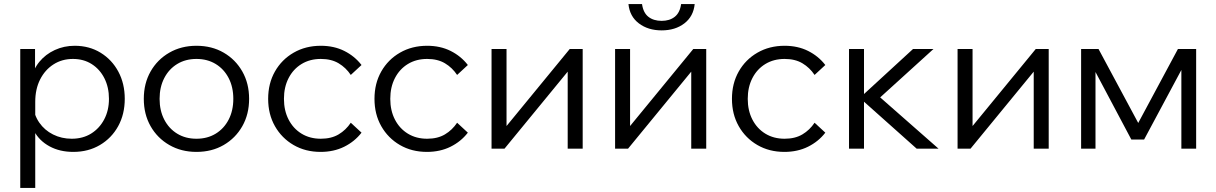

<svg xmlns="http://www.w3.org/2000/svg" viewBox="-20 -734 6006 948"><path d="M154 194H80V-492H153V-343H135Q144 -392 174.5 -429Q205 -466 250.5 -487Q296 -508 349 -508Q421 -508 477 -473.5Q533 -439 564.5 -380Q596 -321 596 -246Q596 -170 563.5 -111Q531 -52 473.5 -18Q416 16 342 16Q275 16 224.5 -11.5Q174 -39 148.5 -86.5Q123 -134 130 -193L144 -213Q148 -166 174 -128.5Q200 -91 242 -70Q284 -49 334 -49Q389 -49 430 -74.5Q471 -100 494.5 -144.5Q518 -189 518 -246Q518 -303 495.5 -347.5Q473 -392 433 -417.5Q393 -443 340 -443Q286 -443 244 -416Q202 -389 178 -341.5Q154 -294 154 -231Z M950 16Q875 16 816 -18Q757 -52 723.5 -111Q690 -170 690 -246Q690 -322 723.5 -381Q757 -440 816 -474Q875 -508 950 -508Q1026 -508 1084.5 -474Q1143 -440 1176.5 -381Q1210 -322 1210 -246Q1210 -170 1176.5 -111Q1143 -52 1084.5 -18Q1026 16 950 16ZM950 -49Q1004 -49 1045 -74Q1086 -99 1109 -143.5Q1132 -188 1132 -246Q1132 -304 1109 -348.5Q1086 -393 1045 -418Q1004 -443 950 -443Q896 -443 855 -418Q814 -393 791 -348.5Q768 -304 768 -246Q768 -188 791 -143.5Q814 -99 855 -74Q896 -49 950 -49Z M1712 -128 1765 -79Q1731 -35 1679.5 -9.5Q1628 16 1563 16Q1488 16 1429.5 -18Q1371 -52 1337.5 -111Q1304 -170 1304 -246Q1304 -322 1337.5 -381Q1371 -440 1430 -474Q1489 -508 1564 -508Q1629 -508 1680 -482.5Q1731 -457 1765 -413L1712 -364Q1688 -400 1652 -421.5Q1616 -443 1564 -443Q1510 -443 1469 -418Q1428 -393 1405 -348.5Q1382 -304 1382 -246Q1382 -188 1405 -143.5Q1428 -99 1469 -74Q1510 -49 1564 -49Q1616 -49 1652 -70.5Q1688 -92 1712 -128Z M2237 -128 2290 -79Q2256 -35 2204.5 -9.5Q2153 16 2088 16Q2013 16 1954.5 -18Q1896 -52 1862.5 -111Q1829 -170 1829 -246Q1829 -322 1862.5 -381Q1896 -440 1955 -474Q2014 -508 2089 -508Q2154 -508 2205 -482.5Q2256 -457 2290 -413L2237 -364Q2213 -400 2177 -421.5Q2141 -443 2089 -443Q2035 -443 1994 -418Q1953 -393 1930 -348.5Q1907 -304 1907 -246Q1907 -188 1930 -143.5Q1953 -99 1994 -74Q2035 -49 2089 -49Q2141 -49 2177 -70.5Q2213 -92 2237 -128Z M2407 0V-492H2481V-99L2473 -102L2793 -492H2857V0H2783V-393L2791 -390L2471 0Z M3017 0V-492H3091V-99L3083 -102L3403 -492H3467V0H3393V-393L3401 -390L3081 0ZM3247 -584Q3180 -584 3134.5 -618.5Q3089 -653 3083 -714H3150Q3156 -671 3181.5 -651Q3207 -631 3247 -631Q3286 -631 3311.5 -651Q3337 -671 3343 -714H3410Q3404 -653 3359 -618.5Q3314 -584 3247 -584Z M4002 -128 4055 -79Q4021 -35 3969.5 -9.5Q3918 16 3853 16Q3778 16 3719.5 -18Q3661 -52 3627.5 -111Q3594 -170 3594 -246Q3594 -322 3627.5 -381Q3661 -440 3720 -474Q3779 -508 3854 -508Q3919 -508 3970 -482.5Q4021 -457 4055 -413L4002 -364Q3978 -400 3942 -421.5Q3906 -443 3854 -443Q3800 -443 3759 -418Q3718 -393 3695 -348.5Q3672 -304 3672 -246Q3672 -188 3695 -143.5Q3718 -99 3759 -74Q3800 -49 3854 -49Q3906 -49 3942 -70.5Q3978 -92 4002 -128Z M4506 0 4220 -255H4230L4488 -492H4589L4318 -246L4293 -282L4614 0ZM4172 0V-492H4246V0Z M4708 0V-492H4782V-99L4774 -102L5094 -492H5158V0H5084V-393L5092 -390L4772 0Z M5318 0V-492H5404L5608 -112H5592L5796 -492H5886V0H5813V-467H5855L5629 -45H5566L5342 -467H5389V0Z"/></svg>

Font: Wix Madefor Display
Style: Regular
Weight: 400
Designer: Dalton Maag Ltd
Foundry: Dalton Maag Ltd
Version: Version 3.100